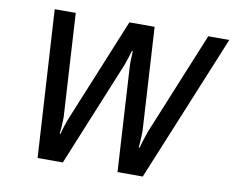

<svg xmlns="http://www.w3.org/2000/svg" viewBox="-77 -800 1097 899"><g transform="rotate(10 471.5 -350.0)"><path d="M155 0 113 -700H213L242 -210Q242 -191 240 -159L237 -130H241L249 -159Q261 -197 267 -210L468 -700H588L617 -210Q617 -191 615 -159L613 -130H617L625 -159Q639 -203 642 -210L843 -700H943L655 0H535L506 -490Q504 -516 506 -541Q506 -560 507 -570H503L494 -541Q482 -503 476 -490L275 0Z"/></g></svg>

Font: Scada
Style: Italic
Weight: 400
Italic angle: -10°
Designer: Jovanny Lemonad
Foundry: Jovanny Lemonad
Version: Version 4.100;PS 004.100;hotconv 1.0.88;makeotf.lib2.5.64775